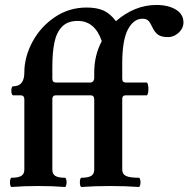

<svg xmlns="http://www.w3.org/2000/svg" viewBox="-20 -746 756 770"><path d="M20 -14.6Q20 -22.5 21.7 -27.8Q23.4 -33.2 26.4 -33.2Q52.7 -33.2 65.2 -40.5Q77.6 -47.9 77.6 -65.9V-347.2Q77.6 -363.8 62.5 -363.8H32.7Q29.3 -363.8 27.3 -369.4Q25.4 -375 25.4 -382.3Q25.4 -389.6 27.3 -394.8Q29.3 -399.9 32.7 -399.9Q77.6 -399.9 77.6 -455.1Q77.6 -517.6 110.1 -578.1Q142.6 -638.7 199.7 -677.2Q256.8 -715.8 327.1 -715.8Q369.1 -715.8 396 -703.4Q422.9 -690.9 444.8 -661.1Q520.5 -726.1 606.9 -726.1Q654.8 -726.1 685.3 -707.5Q715.8 -689 715.8 -655.8Q715.8 -640.6 707 -627.2Q698.2 -613.8 683.8 -605.5Q669.4 -597.2 653.8 -597.2Q627.4 -597.2 613.8 -606.9Q600.1 -616.7 589.8 -639.2Q582 -656.2 574.2 -663.6Q566.4 -670.9 551.3 -670.9Q515.6 -670.9 492.7 -627.4Q470.2 -584.5 470.2 -490.2V-430.2Q470.2 -415 484.9 -415H567.9Q571.3 -415 573.2 -407.2Q575.2 -399.4 575.2 -389.2Q575.2 -378.9 573.2 -371.3Q571.3 -363.8 567.9 -363.8H484.9Q470.2 -363.8 470.2 -349.1V-65.9Q470.2 -47.4 485.4 -40.3Q500.5 -33.2 536.6 -33.2Q539.6 -33.2 541.5 -27.6Q543.5 -22 543.5 -14.6Q543.5 -7.3 541.5 -1.7Q539.6 3.9 536.6 3.9Q485.8 0 421.9 0Q357.9 0 306.6 3.9Q303.7 3.9 302 -1.5Q300.3 -6.8 300.3 -14.6Q300.3 -22.5 302 -27.8Q303.7 -33.2 306.6 -33.2Q333 -33.2 345.5 -40.5Q357.9 -47.9 357.9 -65.9V-347.2Q357.9 -363.8 343.3 -363.8H205.1Q189.9 -363.8 189.9 -349.1V-65.9Q189.9 -47.9 201.9 -40.5Q213.9 -33.2 240.2 -33.2Q243.2 -33.2 245.1 -27.6Q247.1 -22 247.1 -14.6Q247.1 -7.3 245.1 -1.7Q243.2 3.9 240.2 3.9Q192.9 0 133.3 0Q73.7 0 26.4 3.9Q23.4 3.9 21.7 -1.5Q20 -6.8 20 -14.6ZM342.3 -415Q349.1 -415 353.5 -420.2Q357.9 -425.3 357.9 -433.6V-455.1Q357.9 -524.4 388.2 -581.1Q360.4 -662.1 292 -662.1Q251 -662.1 228.8 -638.9Q206.5 -615.7 198.2 -575.7Q189.9 -535.6 189.9 -477.1V-430.2Q189.9 -415 205.1 -415Z"/></svg>

Font: JuniusX
Style: Bold
Weight: 700
Designer: Peter S. Baker
Foundry: Briery Creek Software
Version: Version 1.004